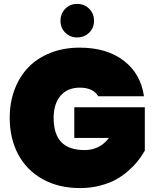

<svg xmlns="http://www.w3.org/2000/svg" viewBox="-20 -959 792 984"><path d="M388.2 -714.8Q527.3 -714.8 614.5 -647.7Q701.7 -580.6 717.8 -465.8H483.9Q456.1 -509.8 389.2 -509.8Q325.7 -509.8 290.3 -468.3Q254.9 -426.8 254.9 -355Q254.9 -272 293.9 -231Q333 -189.9 414.1 -189.9Q491.2 -189.9 538.1 -252H360.8V-409.2H722.2V-187Q706.1 -159.2 686.5 -134.3Q667 -109.4 637 -83Q606.9 -56.6 572.3 -37.8Q537.6 -19 490.2 -7.1Q442.9 4.9 390.1 4.9Q280.3 4.9 198.2 -41Q116.2 -86.9 73 -168.2Q29.8 -249.5 29.8 -355Q29.8 -433.6 54.7 -500Q79.6 -566.4 125.5 -614Q171.4 -661.6 238.8 -688.2Q306.2 -714.8 388.2 -714.8ZM375 -767.1Q338.9 -767.1 314.5 -791.7Q290 -816.4 290 -852.1Q290 -889.2 314.5 -914.1Q338.9 -939 375 -939Q412.1 -939 437 -914.3Q461.9 -889.6 461.9 -852.1Q461.9 -815.9 437 -791.5Q412.1 -767.1 375 -767.1Z"/></svg>

Font: SVN-Poppins Black
Style: Regular
Weight: 900
Designer: Ninad Kale (Devanagari), Jonny Pinhorn (Latin)
Foundry: Indian Type Foundry
Version: Version 3.002 2017